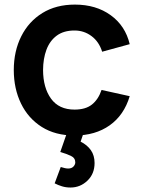

<svg xmlns="http://www.w3.org/2000/svg" viewBox="-20 -575 616 836"><path d="M304.5 15Q221.1 15 162 -22.2Q102.9 -59.5 71.6 -124Q40.2 -188.4 40 -270Q40.2 -352.8 72.7 -417.2Q105.1 -481.6 164.6 -518.3Q224.1 -555 306.2 -555Q398.2 -555 462 -508.8Q525.8 -462.7 544.8 -382.7L424.8 -349.8Q411.1 -393.5 378.5 -417.8Q345.9 -442.2 304.5 -442.2Q257.3 -442.2 227 -419.8Q196.7 -397.3 182.2 -358.4Q167.7 -319.5 167.5 -270Q167.8 -192.9 202.2 -145.4Q236.7 -97.8 304.5 -97.8Q352.8 -97.8 380.4 -119.9Q408.1 -142 422.2 -183.3L544.8 -156.2Q520.1 -73.7 457.6 -29.3Q395.1 15 304.5 15ZM287.2 241.5Q266.9 241.5 249.8 236.2Q232.8 231 218 223.3L244.5 152.2Q264.9 158.8 276.7 158.8Q291.7 158.8 299.8 150.2Q307.8 141.5 307.8 131.8Q307.8 112.6 288.3 103.5Q268.8 94.4 242.5 86.8L278 -15.3L350.8 -16.2L331 41.8Q359.8 56.1 375.8 79.1Q391.8 102.2 391.8 134.7Q391.8 181.9 360.6 211.7Q329.4 241.5 287.2 241.5Z"/></svg>

Font: Manrope Variable Light
Style: Regular
Weight: 200
Designer: Mikhail Sharanda
Foundry: Mikhail Sharanda
Version: Version 4.505